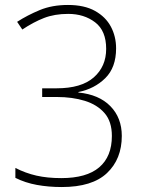

<svg xmlns="http://www.w3.org/2000/svg" viewBox="-20 -744 591 774"><path d="M229 10Q176 10 129 1.5Q82 -7 42 -27V-67Q83 -46 127 -36Q171 -26 227 -26Q329 -26 380 -69.5Q431 -113 431 -196Q431 -254 401.5 -288Q372 -322 322 -337.5Q272 -353 209 -353H150V-388H208Q308 -388 358 -432Q408 -476 408 -547Q408 -620 363.5 -654Q319 -688 255 -688Q200 -688 157.5 -671.5Q115 -655 70 -625L49 -656Q91 -683 140.5 -703.5Q190 -724 254 -724Q320 -724 363 -700Q406 -676 427 -636.5Q448 -597 448 -549Q448 -472 404.5 -429Q361 -386 296 -373V-371Q379 -363 425 -316Q471 -269 471 -196Q471 -103 411.5 -46.5Q352 10 229 10Z"/></svg>

Font: Noto Sans Devanagari ExtraLight
Style: Regular
Weight: 200
Designer: Jelle Bosma - Monotype Design Team
Foundry: Monotype Imaging Inc.
Version: Version 2.004; ttfautohint (v1.8.4.7-5d5b)